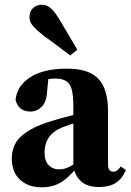

<svg xmlns="http://www.w3.org/2000/svg" viewBox="-20 -779 554 814"><path d="M156 15Q100 15 65 -17Q30 -49 30 -108Q30 -143 46 -172Q62 -201 103 -226Q144 -251 216 -271Q239 -278 265 -284.5Q291 -291 318 -298.5Q345 -306 371 -313V-280Q336 -269 304.5 -259.5Q273 -250 252 -242Q224 -232 205.5 -216.5Q187 -201 178 -180Q169 -159 169 -132Q169 -96 186.5 -78.5Q204 -61 230 -61Q246 -61 259.5 -65.5Q273 -70 290 -81Q307 -92 331 -112L340 -65H303Q280 -38 259 -20.5Q238 -3 213.5 6Q189 15 156 15ZM401 14Q351 14 324 -10Q297 -34 291 -74V-78V-326Q291 -372 284.5 -398Q278 -424 261 -435Q244 -446 213 -446Q196 -446 177.5 -442.5Q159 -439 134 -432L187 -466L180 -395Q178 -347 157 -326.5Q136 -306 109 -306Q84 -306 68 -318.5Q52 -331 46 -355Q51 -414 107.5 -451Q164 -488 264 -488Q326 -488 364 -469Q402 -450 420 -410Q438 -370 438 -305V-81Q438 -66 444 -58.5Q450 -51 460 -51Q469 -51 476 -56Q483 -61 492 -73L514 -58Q498 -21 470.5 -3.5Q443 14 401 14ZM308 -568 278 -544Q265 -554 250.5 -564.5Q236 -575 216.5 -590Q197 -605 167 -626Q139 -648 122 -666.5Q105 -685 105 -706Q105 -732 121 -745.5Q137 -759 156 -759Q179 -759 195.5 -744Q212 -729 231 -698Q251 -664 265 -640.5Q279 -617 289 -600Q299 -583 308 -568Z"/></svg>

Font: Source Serif 4 36pt
Style: Bold
Weight: 700
Designer: Frank Grießhammer
Foundry: Adobe Systems Incorporated
Version: Version 4.004;hotconv 1.0.116;makeotfexe 2.5.65601